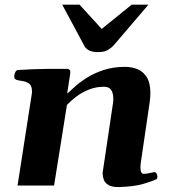

<svg xmlns="http://www.w3.org/2000/svg" viewBox="-20 -774 730 801"><path d="M605 -351.1 567.4 -95.2Q565.9 -84.5 565.9 -75.7Q565.9 -61 569.6 -54.9Q573.2 -48.8 579.6 -48.8Q586.4 -48.8 598.6 -50.8Q610.8 -52.7 620.1 -55.2Q628.4 -57.6 632.6 -51Q636.7 -44.4 636.7 -37.1Q636.7 -28.3 632.8 -26.4Q613.3 -17.1 575.7 -6.3Q538.1 4.4 478.5 6.3Q448.2 7.3 433.1 -1.7Q418 -10.7 413.1 -24.2Q408.2 -37.6 408.2 -49.3Q408.2 -57.6 409.4 -63.5Q410.6 -69.3 410.6 -69.3L451.2 -342.3Q452.1 -347.7 452.4 -353Q452.6 -358.4 452.6 -363.3Q452.6 -385.3 443.8 -398.7Q435.1 -412.1 414.1 -412.1Q380.4 -412.1 351.1 -400.4Q321.8 -388.7 298.6 -371.1Q275.4 -353.5 259.3 -336.4L205.6 0H53.2L112.3 -379.9Q113.3 -383.8 113.3 -387.2Q113.3 -390.6 113.3 -393.6Q113.3 -416.5 101.6 -425Q89.8 -433.6 74.5 -435.8Q59.1 -438 48.3 -440.9Q43.5 -443.4 41 -447.3Q38.6 -451.2 39.6 -460.4Q40.5 -466.3 44.4 -473.9Q48.3 -481.4 54.2 -481.9Q122.6 -486.3 177.2 -486.6Q231.9 -486.8 261.2 -486.8Q265.1 -486.8 270 -482.9Q274.9 -479 272.9 -467.3L260.3 -383.3Q272 -393.6 292.2 -412.1Q312.5 -430.7 342.5 -449.7Q372.6 -468.8 412.4 -481.9Q452.1 -495.1 502.4 -495.1Q530.3 -495.1 554.2 -485.1Q578.1 -475.1 592.8 -451.2Q607.4 -427.2 607.4 -385.3Q607.4 -377.4 606.7 -368.9Q606 -360.4 605 -351.1ZM389.6 -556.6Q364.7 -556.6 351.6 -563.7Q338.4 -570.8 332.5 -581.5L239.7 -754.4H312L404.3 -653.3L529.3 -754.4H599.1L455.1 -585.9Q445.3 -574.7 430.2 -565.7Q415 -556.6 389.6 -556.6Z"/></svg>

Font: Gelasio
Style: Italic
Weight: 400
Italic angle: -8.5°
Designer: Eben Sorkin
Foundry: Eben Sorkin
Version: Version 1.008